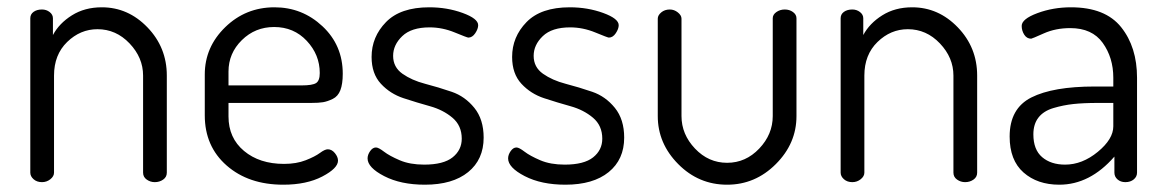

<svg xmlns="http://www.w3.org/2000/svg" viewBox="-20 -499 3194 526"><path d="M63 -26V-449Q63 -460 72 -466.5Q81 -473 95 -473Q107 -473 116 -466Q125 -459 125 -449V-403Q142 -435 177 -457Q212 -479 259 -479Q331 -479 384 -424Q437 -369 437 -292V-26Q437 -14 427 -7Q417 0 404 0Q392 0 382 -7Q372 -14 372 -26V-292Q372 -341 335 -380Q298 -419 247 -419Q200 -419 164 -384Q128 -349 128 -292V-26Q128 -16 118 -8Q108 0 95 0Q81 0 72 -8Q63 -16 63 -26Z M541 -183V-295Q541 -370 597 -424.5Q653 -479 732 -479Q808 -479 863.5 -427Q919 -375 919 -297Q919 -269 912.5 -252Q906 -235 891.5 -228Q877 -221 865 -219Q853 -217 832 -217H606V-180Q606 -121 648.5 -85.5Q691 -50 758 -50Q792 -50 817.5 -60Q843 -70 856.5 -80Q870 -90 878 -90Q889 -90 897.5 -79.5Q906 -69 906 -59Q906 -38 863 -15.5Q820 7 756 7Q661 7 601 -45.5Q541 -98 541 -183ZM606 -265H806Q836 -265 846 -271.5Q856 -278 856 -299Q856 -349 820.5 -387Q785 -425 731 -425Q679 -425 642.5 -389Q606 -353 606 -303Z M987 -65Q987 -75 994 -85Q1001 -95 1010 -95Q1017 -95 1032 -83.5Q1047 -72 1075 -60Q1103 -48 1142 -48Q1195 -48 1220 -68Q1245 -88 1245 -119Q1245 -155 1219.5 -176.5Q1194 -198 1158 -208Q1122 -218 1085.5 -230Q1049 -242 1023.5 -269.5Q998 -297 998 -343Q998 -398 1037.5 -438.5Q1077 -479 1156 -479Q1205 -479 1247.5 -463.5Q1290 -448 1290 -430Q1290 -420 1282 -408Q1274 -396 1263 -396Q1260 -396 1226 -410Q1192 -424 1157 -424Q1107 -424 1082 -400Q1057 -376 1057 -346Q1057 -315 1082.5 -297Q1108 -279 1144.5 -269.5Q1181 -260 1217.5 -247.5Q1254 -235 1279.5 -203.5Q1305 -172 1305 -122Q1305 -62 1262.5 -27.5Q1220 7 1144 7Q1078 7 1032.5 -16.5Q987 -40 987 -65Z M1372 -65Q1372 -75 1379 -85Q1386 -95 1395 -95Q1402 -95 1417 -83.5Q1432 -72 1460 -60Q1488 -48 1527 -48Q1580 -48 1605 -68Q1630 -88 1630 -119Q1630 -155 1604.5 -176.5Q1579 -198 1543 -208Q1507 -218 1470.5 -230Q1434 -242 1408.5 -269.5Q1383 -297 1383 -343Q1383 -398 1422.5 -438.5Q1462 -479 1541 -479Q1590 -479 1632.5 -463.5Q1675 -448 1675 -430Q1675 -420 1667 -408Q1659 -396 1648 -396Q1645 -396 1611 -410Q1577 -424 1542 -424Q1492 -424 1467 -400Q1442 -376 1442 -346Q1442 -315 1467.5 -297Q1493 -279 1529.5 -269.5Q1566 -260 1602.5 -247.5Q1639 -235 1664.5 -203.5Q1690 -172 1690 -122Q1690 -62 1647.5 -27.5Q1605 7 1529 7Q1463 7 1417.5 -16.5Q1372 -40 1372 -65Z M1782 -181V-448Q1782 -457 1791.5 -465Q1801 -473 1815 -473Q1827 -473 1837 -465Q1847 -457 1847 -448V-181Q1847 -131 1884 -92Q1921 -53 1972 -53Q2023 -53 2060 -92Q2097 -131 2097 -181V-449Q2097 -459 2107 -466Q2117 -473 2130 -473Q2143 -473 2152.5 -466Q2162 -459 2162 -449V-181Q2162 -106 2105.5 -49.5Q2049 7 1972 7Q1894 7 1838 -49.5Q1782 -106 1782 -181Z M2283 -26V-449Q2283 -460 2292 -466.5Q2301 -473 2315 -473Q2327 -473 2336 -466Q2345 -459 2345 -449V-403Q2362 -435 2397 -457Q2432 -479 2479 -479Q2551 -479 2604 -424Q2657 -369 2657 -292V-26Q2657 -14 2647 -7Q2637 0 2624 0Q2612 0 2602 -7Q2592 -14 2592 -26V-292Q2592 -341 2555 -380Q2518 -419 2467 -419Q2420 -419 2384 -384Q2348 -349 2348 -292V-26Q2348 -16 2338 -8Q2328 0 2315 0Q2301 0 2292 -8Q2283 -16 2283 -26Z M2746 -125Q2746 -202 2805.5 -232Q2865 -262 2979 -262H3030V-286Q3030 -341 3001 -381.5Q2972 -422 2912 -422Q2872 -422 2839.5 -407.5Q2807 -393 2805 -393Q2793 -393 2786 -404Q2779 -415 2779 -428Q2779 -447 2822 -463Q2865 -479 2914 -479Q3008 -479 3051.5 -424.5Q3095 -370 3095 -286V-26Q3095 -15 3086 -7.5Q3077 0 3063 0Q3050 0 3041.5 -7.5Q3033 -15 3033 -26V-70Q2966 7 2882 7Q2822 7 2784 -26.5Q2746 -60 2746 -125ZM2811 -131Q2811 -89 2835 -68.5Q2859 -48 2898 -48Q2945 -48 2987.5 -83Q3030 -118 3030 -153V-217H2988Q2948 -217 2920.5 -214Q2893 -211 2866 -203Q2839 -195 2825 -177Q2811 -159 2811 -131Z"/></svg>

Font: Terminal Dosis
Style: Regular
Weight: 400
Designer: Edgar Tolentino, Pablo Impallari, Igino Marini
Foundry: Edgar Tolentino, Pablo Impallari, Igino Marini
Version: Version 1.007